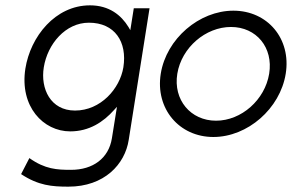

<svg xmlns="http://www.w3.org/2000/svg" viewBox="-20 -502 1093 719"><path d="M243 -10C314 -10 367 -45 407 -90L418 -102L399 16C387 91 328 134 246 134C194 134 149 132 90 90L59 150C124 193 175 197 236 197C371 197 448 113 462 22L540 -471H481L468 -389L461 -401C434 -445 389 -482 317 -482C187 -482 94 -365 75 -245C53 -103 142 -10 243 -10ZM313 -417C410 -417 457 -345 442 -250C429 -170 357 -88 261 -88C169 -88 131 -170 144 -250C158 -337 225 -417 313 -417Z M779 11C907 11 1029 -95 1050 -226C1071 -357 982 -462 854 -462C726 -462 603 -357 582 -226C561 -95 651 11 779 11ZM845 -401C940 -401 1004 -324 988 -226C972 -128 884 -50 789 -50C694 -50 628 -128 644 -226C660 -324 750 -401 845 -401Z"/></svg>

Font: Charger Pro
Style: LitObl
Weight: 300
Designer: Jasper
Foundry: Cannot Into Space Fonts
Version: Version 1.09